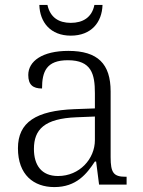

<svg xmlns="http://www.w3.org/2000/svg" viewBox="-20 -751 582 781"><path d="M268 -606C352 -606 395 -661 397 -731H364C354 -680 317 -658 268 -658C219 -658 184 -680 173 -731H140C142 -661 185 -606 268 -606ZM201 10C291 10 333 -44 366 -94H371L383 0H495V-32H491C442 -32 430 -48 430 -112V-379C430 -491 378 -544 258 -544C152 -544 95 -502 95 -446C95 -406 114 -391 151 -391C151 -460 169 -506 256 -506C352 -506 366 -450 366 -372V-310L283 -307C127 -301 53 -254 53 -148C53 -40 117 10 201 10ZM216 -35C148 -35 118 -80 118 -145C118 -224 160 -269 292 -274L366 -277V-181C366 -105 304 -35 216 -35Z"/></svg>

Font: Noto Serif Ethiopic Light
Style: Regular
Weight: 300
Designer: Monotype Design Team
Foundry: Monotype Imaging Inc.
Version: Version 2.102